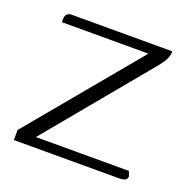

<svg xmlns="http://www.w3.org/2000/svg" viewBox="-82 -478 546 557"><g transform="rotate(20 190.5 -199.5)"><path d="M73 -30H360L364 -20Q368 -10 361.5 -5Q355 0 342 0H16V-31L297 -369H30V-379Q30 -389 35 -394Q40 -399 50 -399H360Q360 -390 357 -381Q354 -372 347 -362Q340 -352 329 -339Z"/></g></svg>

Font: Genos Light
Style: Regular
Weight: 300
Designer: Robert E. Leuschke
Foundry: Robert E. Leuschke
Version: Version 1.010